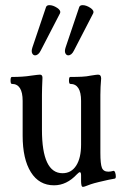

<svg xmlns="http://www.w3.org/2000/svg" viewBox="-20 -709 481 746"><path d="M302 17Q298 17 296.5 10.5Q295 4 295 -5V-28Q295 -40 290 -40Q287 -40 279 -32Q239 11 190 11Q132 11 100 -40Q68 -91 68 -182V-317Q68 -383 26 -383Q21 -383 21 -396.5Q21 -410 26 -410Q70 -410 100 -415Q117 -417 123.5 -418Q130 -419 135 -419Q145 -419 145 -407Q144 -387 143.5 -369Q143 -351 143 -340V-205Q143 -36 223 -36Q257 -36 276 -65.5Q295 -95 295 -147V-317Q295 -383 253 -383Q248 -383 248 -396.5Q248 -410 253 -410Q280 -410 299 -411Q318 -412 331 -415Q356 -419 361 -419Q373 -419 373 -404Q370 -370 370 -340V-115Q370 -72 376 -57Q382 -42 401 -42Q410 -42 420 -45Q425 -46 427.5 -38.5Q430 -31 430 -23.5Q430 -16 426 -15Q419 -14 402 -10.5Q385 -7 365 -2Q344 3 332.5 7Q321 11 311 15Q306 17 302 17ZM116 -494Q109 -494 105 -502Q101 -510 106 -525L159 -682Q162 -689 172 -689Q186 -689 202 -678.5Q218 -668 213 -657L138 -512Q129 -494 116 -494ZM245 -494Q238 -494 234 -502Q230 -510 235 -525L288 -682Q291 -689 301 -689Q315 -689 331 -678.5Q347 -668 342 -657L267 -512Q258 -494 245 -494Z"/></svg>

Font: Junicode Two Beta Condensed
Style: Regular
Weight: 400
Width: 3
Designer: Peter S. Baker
Foundry: Briery Creek Software
Version: Version 1.053; ttfautohint (v1.8.4)